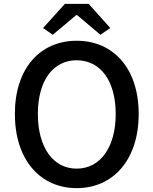

<svg xmlns="http://www.w3.org/2000/svg" viewBox="-20 -961 794 994"><path d="M377 13C566 13 698 -134 698 -371C698 -608 566 -750 377 -750C188 -750 57 -608 57 -371C57 -134 188 13 377 13ZM377 -88C255 -88 176 -198 176 -371C176 -544 255 -649 377 -649C499 -649 579 -544 579 -371C579 -198 499 -88 377 -88ZM203 -816 253 -781 375 -883H379L500 -781L551 -816L439 -941H316Z"/></svg>

Font: Noto Sans CJK KR Medium
Style: Regular
Weight: 500
Designer: Ryoko NISHIZUKA (kana & ideographs); Paul D. Hunt (Latin, Greek & Cyrillic); Wenlong ZHANG (bopomofo); Sandoll Communica
Foundry: Adobe Systems Incorporated
Version: Version 1.004;PS 1.004;hotconv 1.0.82;makeotf.lib2.5.63406